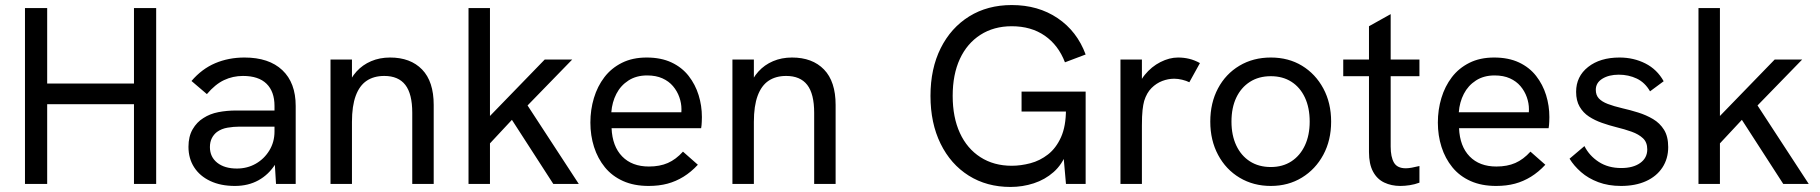

<svg xmlns="http://www.w3.org/2000/svg" viewBox="-20 -729 7212 761"><path d="M79 0V-697H167V-398H511V-697H599V0H511V-316H167V0Z M1074 0 1068 -99V-309Q1068 -366 1036.5 -397Q1005 -428 943 -428Q903 -428 868 -411.5Q833 -395 800 -356L739 -408Q780 -456 833 -478.5Q886 -501 949 -501Q1046 -501 1099 -451Q1152 -401 1152 -309V0ZM911 8Q855 8 813.5 -11.5Q772 -31 749.5 -66Q727 -101 727 -147Q727 -188 743.5 -216.5Q760 -245 786 -261Q812 -278 845.5 -284.5Q879 -291 916 -291H1076V-227H928Q906 -227 882 -223Q858 -219 840 -206Q827 -196 819.5 -181Q812 -166 812 -146Q812 -107 841 -84Q870 -61 919 -61Q960 -61 993.5 -80Q1027 -99 1047.5 -132.5Q1068 -166 1068 -208L1103 -172Q1097 -119 1071 -78Q1045 -37 1004.5 -14.5Q964 8 911 8Z M1290 0V-493H1375V-388L1355 -381Q1369 -419 1393 -445.5Q1417 -472 1451 -486.5Q1485 -501 1526 -501Q1607 -501 1653 -453.5Q1699 -406 1699 -313V0H1614V-282Q1614 -357 1586.5 -392.5Q1559 -428 1503 -428Q1462 -428 1433.5 -409Q1405 -390 1390 -349.5Q1375 -309 1375 -246V0Z M2173 0 2009 -254 1912 -150V-259L2139 -493H2248L2071 -311L2274 0ZM1837 0V-697H1922V0Z M2551 8Q2493 8 2449.5 -11.5Q2406 -31 2377.5 -66Q2349 -101 2334.5 -146.5Q2320 -192 2320 -243Q2320 -294 2334 -340.5Q2348 -387 2375.5 -423Q2403 -459 2445 -480Q2487 -501 2543 -501Q2600 -501 2641.5 -481.5Q2683 -462 2709.5 -428Q2736 -394 2749 -352Q2762 -310 2762 -265Q2762 -261 2761.5 -246.5Q2761 -232 2759 -221H2404Q2407 -149 2446 -109Q2485 -69 2552 -69Q2595 -69 2627 -83Q2659 -97 2687 -128L2746 -76Q2719 -47 2689 -28.5Q2659 -10 2625.5 -1Q2592 8 2551 8ZM2678 -264Q2680 -272 2680.5 -280Q2681 -288 2681 -296Q2681 -320 2672.5 -344Q2664 -368 2647.5 -387.5Q2631 -407 2605.5 -418.5Q2580 -430 2545 -430Q2502 -430 2471 -410Q2440 -390 2423 -357Q2406 -324 2403 -284H2706Z M2883 0V-493H2968V-388L2948 -381Q2962 -419 2986 -445.5Q3010 -472 3044 -486.5Q3078 -501 3119 -501Q3200 -501 3246 -453.5Q3292 -406 3292 -313V0H3207V-282Q3207 -357 3179.5 -392.5Q3152 -428 3096 -428Q3055 -428 3026.5 -409Q2998 -390 2983 -349.5Q2968 -309 2968 -246V0Z M3985 12Q3891 12 3819.5 -33Q3748 -78 3708 -159.5Q3668 -241 3668 -349Q3668 -457 3708.5 -538Q3749 -619 3821.5 -664Q3894 -709 3990 -709Q4095 -709 4172 -657Q4249 -605 4283 -513L4201 -482Q4175 -550 4121 -587.5Q4067 -625 3990 -625Q3919 -625 3866 -591Q3813 -557 3784.5 -495.5Q3756 -434 3756 -349Q3756 -264 3784.5 -202Q3813 -140 3866 -106Q3919 -72 3990 -72Q4026 -72 4064 -82Q4102 -92 4134 -117Q4166 -142 4185.5 -185.5Q4205 -229 4205 -296V-347L4225 -287H4029V-366H4283V0H4205L4193 -136L4208 -125Q4190 -77 4156 -47Q4122 -17 4077.5 -2.5Q4033 12 3985 12Z M4421 0V-493H4506V-361L4484 -356Q4491 -400 4517.5 -432.5Q4544 -465 4579.5 -483Q4615 -501 4649 -501Q4672 -501 4693 -496Q4714 -491 4736 -479L4694 -403Q4682 -409 4665.5 -413Q4649 -417 4634 -417Q4610 -417 4586.5 -408Q4563 -399 4544 -380Q4525 -361 4515 -329Q4511 -315 4508.5 -292.5Q4506 -270 4506 -231V0Z M5017 8Q4948 8 4893.5 -24.5Q4839 -57 4808 -115Q4777 -173 4777 -247Q4777 -321 4807.5 -378.5Q4838 -436 4892.5 -468.5Q4947 -501 5017 -501Q5087 -501 5140.5 -468.5Q5194 -436 5225 -378.5Q5256 -321 5256 -247Q5256 -173 5225 -115.5Q5194 -58 5140 -25Q5086 8 5017 8ZM5017 -67Q5064 -67 5098.5 -89.5Q5133 -112 5152 -152.5Q5171 -193 5171 -247Q5171 -302 5152 -342.5Q5133 -383 5098.5 -405Q5064 -427 5017 -427Q4969 -427 4934 -404.5Q4899 -382 4880 -342Q4861 -302 4861 -247Q4861 -193 4880 -152.5Q4899 -112 4934 -89.5Q4969 -67 5017 -67Z M5530 8Q5495 8 5466.5 -5.5Q5438 -19 5422 -49Q5406 -79 5406 -126V-625L5492 -673V-148Q5492 -107 5505 -84.5Q5518 -62 5552 -62Q5562 -62 5576 -64.5Q5590 -67 5606 -71V-5Q5587 2 5567.5 5Q5548 8 5530 8ZM5304 -427V-493H5606V-427Z M5910 8Q5852 8 5808.5 -11.5Q5765 -31 5736.5 -66Q5708 -101 5693.5 -146.5Q5679 -192 5679 -243Q5679 -294 5693 -340.5Q5707 -387 5734.5 -423Q5762 -459 5804 -480Q5846 -501 5902 -501Q5959 -501 6000.5 -481.5Q6042 -462 6068.5 -428Q6095 -394 6108 -352Q6121 -310 6121 -265Q6121 -261 6120.5 -246.5Q6120 -232 6118 -221H5763Q5766 -149 5805 -109Q5844 -69 5911 -69Q5954 -69 5986 -83Q6018 -97 6046 -128L6105 -76Q6078 -47 6048 -28.5Q6018 -10 5984.5 -1Q5951 8 5910 8ZM6037 -264Q6039 -272 6039.5 -280Q6040 -288 6040 -296Q6040 -320 6031.5 -344Q6023 -368 6006.5 -387.5Q5990 -407 5964.5 -418.5Q5939 -430 5904 -430Q5861 -430 5830 -410Q5799 -390 5782 -357Q5765 -324 5762 -284H6065Z M6405 8Q6355 8 6315 -7Q6275 -22 6246.5 -47Q6218 -72 6201 -100L6260 -150Q6279 -112 6316.5 -87.5Q6354 -63 6406 -63Q6453 -63 6481 -83Q6509 -103 6509 -137Q6509 -165 6492 -181Q6475 -197 6447 -207Q6419 -217 6386 -225Q6358 -232 6329.5 -242Q6301 -252 6278 -267Q6255 -282 6241 -306Q6227 -330 6227 -365Q6227 -426 6274.5 -463.5Q6322 -501 6399 -501Q6455 -501 6501.5 -477.5Q6548 -454 6574 -407L6520 -367Q6500 -402 6467.5 -417.5Q6435 -433 6396 -433Q6357 -433 6331 -417Q6305 -401 6305 -373Q6305 -352 6317 -339Q6329 -326 6352.5 -317Q6376 -308 6410 -300Q6441 -293 6473 -283Q6505 -273 6532 -257Q6559 -241 6575.5 -214.5Q6592 -188 6592 -146Q6592 -100 6569 -65Q6546 -30 6504 -11Q6462 8 6405 8Z M7048 0 6884 -254 6787 -150V-259L7014 -493H7123L6946 -311L7149 0ZM6712 0V-697H6797V0Z"/></svg>

Font: Hanken Grotesk
Style: Regular
Weight: 400
Designer: Alfredo Marco Pradil
Foundry: Hanken Design Co.
Version: Version 3.013